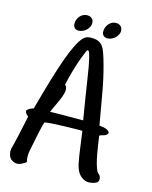

<svg xmlns="http://www.w3.org/2000/svg" viewBox="-132 -984 852 1076"><g transform="rotate(15 294.5 -446.5)"><path d="M463.9 -319.8Q472.2 -319.3 490 -315.9Q507.8 -312.5 518.6 -303.2Q529.3 -293.9 519.8 -284.4Q510.3 -274.9 497.8 -272.5Q485.4 -270 477.1 -265.1Q492.7 -150.9 505.6 -106.7Q518.6 -62.5 529.3 -56.9Q540 -51.3 542.5 -32.2V-29.3Q542.5 -12.7 527.3 -5.4Q512.2 1 494.1 2.9Q476.1 4.9 457.3 -4.6Q438.5 -14.2 426 -32.5Q413.6 -50.8 406.2 -84.2Q398.9 -117.7 389.4 -191.4Q379.9 -265.1 379.2 -266.4Q378.4 -267.6 284.9 -265.4Q191.4 -263.2 163.1 -257.3Q157.7 -254.9 143.8 -186.8Q129.9 -118.7 122.8 -83.3Q115.7 -47.9 124 -16.6Q92.8 5.9 74.2 5.9H73.2Q55.2 5.9 40 -5.1Q24.9 -16.1 21 -37.6Q19 -45.9 19 -53.2Q19 -67.4 23.9 -82.5Q31.2 -104.5 64.9 -264.6Q36.1 -288.6 49.8 -300.5Q63.5 -312.5 83.5 -317.4Q140.6 -528.3 177.2 -628.4Q213.9 -728.5 245.1 -763.7Q261.7 -782.2 286.1 -783.2Q310.5 -784.2 329.3 -778.3Q348.1 -772.5 362.3 -752.7Q376.5 -732.9 397.2 -657.2Q418 -581.5 430.7 -508.3Q443.4 -435.1 463.9 -319.8ZM218.3 -491.2Q230.5 -482.4 230 -463.9Q229.5 -445.3 221.2 -423.1Q212.9 -400.9 201.4 -377.4Q189.9 -354 176.8 -322.8Q199.7 -324.2 368.2 -324.2Q343.8 -470.7 331.8 -551.8Q319.8 -632.8 310.8 -668.5Q301.8 -704.1 297.1 -708Q292.5 -711.9 289.8 -710.7Q287.1 -709.5 280.5 -693.4Q273.9 -677.2 265.9 -656.2Q257.8 -635.3 247.1 -600.8Q236.3 -566.4 227.3 -530Q218.3 -493.7 218.3 -491.2ZM218.8 -895.5Q229 -899.4 237.3 -899.4Q245.6 -899.4 252.9 -897.5Q270.5 -890.6 274.4 -877.7Q278.3 -864.7 275.6 -853Q272.9 -841.3 263.7 -829.6Q254.4 -817.9 241 -810.8Q227.5 -803.7 213.4 -803.2Q199.2 -802.7 189.7 -811.5Q180.2 -820.3 180.7 -838.4Q181.2 -856.4 191.4 -872.3Q201.7 -888.2 218.8 -895.5ZM385.7 -895.5Q396 -899.4 404.8 -899.4Q412.1 -899.4 420.4 -897.5Q437 -890.6 441.2 -877.7Q445.3 -864.7 442.6 -853Q439.9 -841.3 430.9 -829.6Q421.9 -817.9 408.4 -810.8Q395 -803.7 380.9 -803.2Q366.7 -802.7 356.9 -811.5Q347.2 -820.3 347.9 -838.4Q348.6 -856.4 358.9 -872.3Q369.1 -888.2 385.7 -895.5Z"/></g></svg>

Font: Myanmar Kalay
Style: Regular
Weight: 400
Designer: Khon Soe Zaw Thu
Foundry: PaOh Unicode khonsoezawthu@gmail.com and @hotmail.com
Version: Version 1.20 December 6, 2016